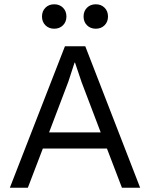

<svg xmlns="http://www.w3.org/2000/svg" viewBox="-20 -876 700 896"><path d="M274 -758Q258 -742 233 -742Q208 -742 192 -758Q176 -774 176 -799Q176 -824 192 -840Q208 -856 233 -856Q258 -856 274 -840Q290 -824 290 -799Q290 -774 274 -758ZM468 -758Q452 -742 427 -742Q402 -742 386 -758Q370 -774 370 -799Q370 -824 386 -840Q402 -856 427 -856Q452 -856 468 -840Q484 -824 484 -799Q484 -774 468 -758ZM549 0 479 -183H180L110 0H26L283 -660H378L634 0ZM209 -258H450L361 -492L330 -584H328L299 -495Z"/></svg>

Font: Work Sans
Style: Regular
Weight: 400
Designer: Wei Huang
Foundry: Wei Huang
Version: Version 1.032;PS 001.032;hotconv 1.0.70;makeotf.lib2.5.58329